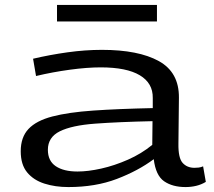

<svg xmlns="http://www.w3.org/2000/svg" viewBox="-20 -748 866 778"><path d="M64 -135Q64 -192 95.5 -225.5Q127 -259 192 -276Q257 -293 358 -300Q459 -307 599 -310V-351Q600 -411 546.5 -443Q493 -475 388 -475Q333 -475 263 -465.5Q193 -456 126 -440L114 -510Q182 -526 253.5 -536Q325 -546 393 -546Q541 -546 623.5 -500.5Q706 -455 705 -352L703 -166Q702 -108 720 -88Q738 -68 768 -68Q776 -68 785 -69Q794 -70 803 -74L814 -11Q796 0 775 5Q754 10 732 10Q679 10 645 -13.5Q611 -37 603 -103Q540 -56 453.5 -23Q367 10 257 10Q204 10 160 -4Q116 -18 90 -49.5Q64 -81 64 -135ZM174 -141Q174 -96 206 -74.5Q238 -53 294 -53Q337 -53 390.5 -65Q444 -77 498.5 -101Q553 -125 597 -161L598 -257Q461 -254 366 -247Q271 -240 222.5 -216Q174 -192 174 -141ZM211 -661V-728H616V-661Z"/></svg>

Font: Georama ExtraExtended
Style: Regular
Weight: 400
Width: 8
Designer: Jean-Baptiste Levee
Foundry: Production Type
Version: Version 1.000